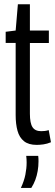

<svg xmlns="http://www.w3.org/2000/svg" viewBox="-20 -682 263 917"><path d="M155.4 10Q116.6 10 94.5 -7.7Q72.4 -25.4 63.6 -57.5Q54.8 -89.6 54.8 -132.2V-476.9H7.1V-530.2L54.8 -536.2L65.4 -661.6H122.8V-536.2H213.4V-476.6H122.8V-139Q122.8 -93.5 135.4 -74.5Q147.9 -55.5 176.5 -55.5Q185 -55.5 194 -56.5Q203.1 -57.5 212.6 -60.6L223.4 -2.6Q204.8 5.1 187.1 7.6Q169.5 10 155.4 10ZM79.6 215.7Q95.2 182.4 101.2 152.2Q107.2 122 107.2 94.5Q107.2 86.5 106.7 78Q106.2 69.5 105.2 62.5H162.5Q163.2 68.1 163.6 74.6Q163.9 81 163.9 88.3Q163.9 112.4 160 134.7Q156.1 157 148.8 176.8Q141.5 196.7 129.4 215.7Z"/></svg>

Font: Georama ExtraCondensed Thin
Style: Regular
Weight: 100
Width: 2
Designer: Jean-Baptiste Levee
Foundry: Production Type
Version: Version 1.001